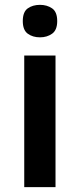

<svg xmlns="http://www.w3.org/2000/svg" viewBox="-20 -772 329 792"><path d="M209 -543V0H80V-543ZM145 -752Q174 -752 195 -737.5Q216 -723 216 -685Q216 -648 195 -633Q174 -618 145 -618Q115 -618 94.5 -633Q74 -648 74 -685Q74 -723 94.5 -737.5Q115 -752 145 -752Z"/></svg>

Font: Noto Sans Javanese SemiBold
Style: Regular
Weight: 600
Version: Version 2.004